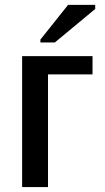

<svg xmlns="http://www.w3.org/2000/svg" viewBox="-20 -755 422 775"><path d="M173.8 -454.6V0H69.3V-528.3H353.5V-454.6ZM364.3 -718.8 201.2 -583.5H143.1V-595.2L254.9 -735.4H364.3Z"/></svg>

Font: Arimo Medium
Style: Regular
Weight: 500
Designer: Steve Matteson
Foundry: Monotype Imaging Inc.
Version: Version 1.33